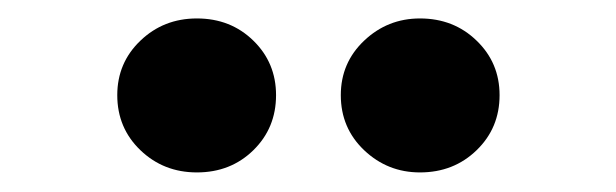

<svg xmlns="http://www.w3.org/2000/svg" viewBox="-20 -837 655 204"><path d="M189.2 -653.8Q153.8 -653.8 129.2 -677.4Q104.6 -701 104.6 -735.9Q104.6 -770.3 129.2 -793.8Q153.8 -817.4 189.2 -817.4Q225.1 -817.4 249.2 -793.8Q273.3 -770.3 273.3 -735.9Q273.3 -701 249.2 -677.4Q225.1 -653.8 189.2 -653.8ZM426.2 -653.8Q391.8 -653.8 366.9 -677.4Q342.1 -701 342.1 -735.9Q342.1 -770.3 366.9 -793.8Q391.8 -817.4 426.2 -817.4Q462.1 -817.4 486.4 -793.8Q510.8 -770.3 510.8 -735.9Q510.8 -701 486.4 -677.4Q462.1 -653.8 426.2 -653.8Z"/></svg>

Font: FiraCode Nerd Font Mono
Style: Bold
Weight: 700
Monospace: yes
Designer: Carrois Corporate, Edenspiekermann AG, Nikita Prokopov
Foundry: Carrois Corporate, Edenspiekermann AG, Nikita Prokopov
Version: Version 6.002;Nerd Fonts 3.3.0